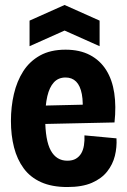

<svg xmlns="http://www.w3.org/2000/svg" viewBox="-20 -740 511 773"><path d="M251 13Q189 13 145.5 -6.5Q102 -26 75.5 -62Q49 -98 36.5 -146.5Q24 -195 24 -253Q24 -310 36 -361.5Q48 -413 73.5 -453Q99 -493 141 -516.5Q183 -540 244 -540Q301 -540 342 -518.5Q383 -497 407.5 -458Q432 -419 440 -365.5Q448 -312 441 -247L118 -240V-314L334 -319L311 -275Q316 -327 309.5 -361Q303 -395 286.5 -411.5Q270 -428 244 -428Q215 -428 197 -408.5Q179 -389 170.5 -352.5Q162 -316 162 -264Q162 -175 184.5 -134Q207 -93 251 -93Q272 -93 285.5 -101Q299 -109 307 -122.5Q315 -136 318 -155Q321 -174 320 -195L449 -183Q451 -147 442.5 -112.5Q434 -78 411.5 -49.5Q389 -21 350 -4Q311 13 251 13ZM99 -554V-657L240 -720L381 -657V-554L240 -617Z"/></svg>

Font: Bricolage Grotesque 72pt SemiCondensed
Style: Bold
Weight: 700
Width: 4
Designer: Mathieu Triay
Foundry: Atelier Triay
Version: Version 1.001;gftools[0.9.33.dev8+g029e19f]